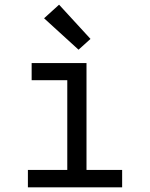

<svg xmlns="http://www.w3.org/2000/svg" viewBox="-20 -799 640 819"><path d="M99 0V-74H267V-457H115V-530H349V-74H501V0ZM315 -587 168 -721 232 -779 366 -633Z"/></svg>

Font: Iosevka Slab Extended
Style: Regular
Weight: 400
Width: 7
Monospace: yes
Designer: Belleve Invis
Foundry: Belleve Invis
Version: Version 11.1.1; ttfautohint (v1.8.3)